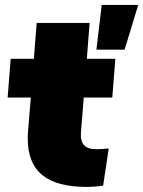

<svg xmlns="http://www.w3.org/2000/svg" viewBox="-20 -725 563 754"><path d="M298 -207Q295 -172 309.5 -155.5Q324 -139 360 -139Q377 -139 407 -142L385 4Q351 9 320 9Q203 9 146 -37.5Q89 -84 89 -180Q89 -199 90 -209L101 -342H10L22 -494H113L124 -635H332L321 -494H433L421 -342H309ZM358.6 -530 379.4 -705.5H522.7L469.3 -530Z"/></svg>

Font: Nunito Sans Heavy Heavy
Style: Italic
Weight: 400
Italic angle: -4.541°
Designer: Vernon Adams
Foundry: Vernon Adams
Version: Version 2.002